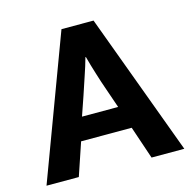

<svg xmlns="http://www.w3.org/2000/svg" viewBox="-95 -726 823 821"><g transform="rotate(-15 316.5 -315.0)"><path d="M264 -330 235 -246H395L366 -330C357 -356 348 -382 340 -409C332 -435 324 -461 317 -488H315C308 -463 300 -437 291 -411L264 -330ZM12 0 247 -630H389L622 0H477L428 -145H204L155 0Z"/></g></svg>

Font: Holmes&Hills Bold
Style: Bold
Weight: 500
Designer: Noopur Datye, Girish Dalvi, Yashodeep Gholap, Pallavi Karambelkar
Foundry: Ek Type
Version: ""